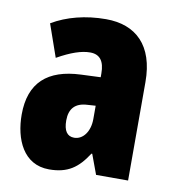

<svg xmlns="http://www.w3.org/2000/svg" viewBox="-69 -625 634 697"><g transform="rotate(10 248.0 -276.5)"><path d="M267 -563C191 -563 123 -545 69 -513L111 -393C161 -421 199 -434 231 -434C267 -434 284 -411 284 -366V-352L212 -349C90 -344 25 -287 25 -169C25 -79 62 10 157 10C226 10 263 -17 299 -73H302L329 0H447V-363C447 -498 377 -563 267 -563ZM254 -245 284 -247V-198C284 -151 259 -119 227 -119C201 -119 188 -138 188 -176C188 -220 210 -243 254 -245Z"/></g></svg>

Font: Noto Sans Bengali ExtraCondensed Black
Style: Regular
Weight: 900
Width: 2
Designer: Joana Ranito - Universal Thirst; Jelle Bosma - Monotype Design Team
Foundry: Universal Thirst ehf.
Version: Version 3.000